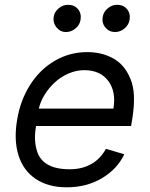

<svg xmlns="http://www.w3.org/2000/svg" viewBox="-20 -770 624 801"><path d="M258.5 11.4Q180.8 11.4 128.9 -23.6Q77.1 -58.6 57.2 -121.8Q37.3 -185 51.1 -268.5Q64.6 -351.6 105.8 -416.2Q147 -480.8 209 -516.7Q271 -552.6 343.8 -552.6Q373.2 -552.6 399.7 -546.5Q426.1 -540.5 451 -527Q475.9 -513.5 493.8 -492.4Q511.7 -471.2 524.3 -440.9Q536.9 -410.5 538.7 -370.6Q540.5 -330.6 532.7 -279.8L527 -244.3H130.3Q123.6 -204.5 127.1 -174.4Q130.7 -144.2 141 -123.2Q151.3 -102.3 170.5 -89Q189.6 -75.6 214.3 -69.8Q239 -63.9 271.3 -63.9Q322.1 -63.9 360.4 -85.4Q398.8 -106.9 421.9 -149.1L498.6 -126.4Q468.4 -63.6 404.5 -26.1Q340.6 11.4 258.5 11.4ZM142 -316.8H453.1Q465.2 -387.1 431.8 -432.2Q398.4 -477.3 331 -477.3Q297.9 -477.3 265.4 -463.1Q233 -448.9 208.3 -426Q183.6 -403.1 166 -374.5Q148.4 -345.9 142 -316.8ZM459.5 -636.4Q435.7 -636.4 419.9 -655Q404.1 -673.7 408.4 -698.9Q411.9 -720.9 429.7 -735.4Q447.4 -750 468 -750Q494.7 -750 509.8 -732.1Q524.9 -714.1 520.6 -687.5Q517.4 -666.5 499.8 -651.5Q482.2 -636.4 459.5 -636.4ZM255 -636.4Q231.5 -636.4 215.9 -655.4Q200.3 -674.4 203.8 -698.9Q207 -720.5 224.8 -735.3Q242.5 -750 263.5 -750Q290.1 -750 305.2 -732.1Q320.3 -714.1 316.1 -687.5Q312.9 -666.5 295.3 -651.5Q277.7 -636.4 255 -636.4Z"/></svg>

Font: Karasuma Gothic
Style: Italic
Weight: 400
Italic angle: -9.39999°
Designer: Rasmus Andersson / Ryoko Nishizuka
Foundry: Genbu
Version: Version 1.00